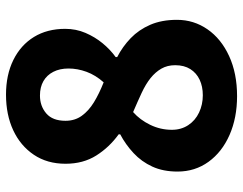

<svg xmlns="http://www.w3.org/2000/svg" viewBox="-105 -690 809 639"><g transform="rotate(-90 299.5 -370.5)"><path d="M299 14Q227 14 170 -11Q113 -36 80.5 -81Q48 -126 48 -184Q48 -232 64.5 -268Q81 -304 109.5 -330.5Q138 -357 172 -375V-380Q129 -411 101.5 -454.5Q74 -498 74 -557Q74 -618 104 -662.5Q134 -707 185.5 -731Q237 -755 304 -755Q370 -755 419.5 -730.5Q469 -706 496 -662Q523 -618 523 -558Q523 -522 509.5 -490.5Q496 -459 475 -433.5Q454 -408 429 -390V-385Q464 -367 492 -340Q520 -313 536.5 -275Q553 -237 553 -186Q553 -130 521.5 -84.5Q490 -39 432.5 -12.5Q375 14 299 14ZM345 -430Q369 -457 380 -487Q391 -517 391 -547Q391 -576 380 -597.5Q369 -619 349 -630.5Q329 -642 301 -642Q266 -642 241.5 -621Q217 -600 217 -557Q217 -526 233.5 -503Q250 -480 278.5 -462.5Q307 -445 345 -430ZM302 -100Q331 -100 353.5 -110.5Q376 -121 389 -141.5Q402 -162 402 -192Q402 -218 390.5 -238Q379 -258 359 -274Q339 -290 310 -303.5Q281 -317 246 -332Q220 -309 203.5 -275Q187 -241 187 -203Q187 -172 202.5 -148.5Q218 -125 244.5 -112.5Q271 -100 302 -100Z"/></g></svg>

Font: Noto Sans HK Thin ExtraBold
Style: Regular
Weight: 800
Version: Version 2.004-H2;hotconv 1.0.118;makeotfexe 2.5.65603